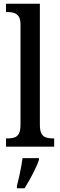

<svg xmlns="http://www.w3.org/2000/svg" viewBox="-20 -780 321 1021"><path d="M12 0V-44H23Q43 -44 58 -49.5Q73 -55 81 -70.5Q89 -86 89 -117V-650Q89 -679 79 -693Q69 -707 54 -711.5Q39 -716 23 -716H12V-760H192V-117Q192 -86 200 -70.5Q208 -55 223.5 -49.5Q239 -44 258 -44H268V0ZM70 208Q76 186 81.5 161Q87 136 92 110Q97 84 100 61H187V71Q180 92 167 119Q154 146 139 173Q124 200 111 221H70Z"/></svg>

Font: Noto Serif Khmer Condensed Medium
Style: Regular
Weight: 500
Width: 3
Designer: Danh Hong and the Monotype Design Team
Foundry: Monotype Imaging Inc.
Version: Version 2.004